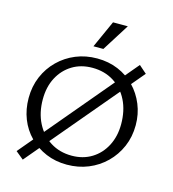

<svg xmlns="http://www.w3.org/2000/svg" viewBox="-135 -1017 1059 1178"><g transform="rotate(15 394.5 -428.5)"><path d="M387 10Q315 10 254.5 -15.5Q194 -41 149 -86.5Q104 -132 80 -193Q56 -254 56 -325Q56 -399 82.5 -461.5Q109 -524 156.5 -570.5Q204 -617 266 -642.5Q328 -668 401 -668Q473 -668 534 -642.5Q595 -617 639.5 -571Q684 -525 709 -464Q734 -403 734 -333Q734 -259 707 -196.5Q680 -134 632.5 -87.5Q585 -41 522.5 -15.5Q460 10 387 10ZM402 -51Q474 -51 529 -85Q584 -119 615 -179Q646 -239 646 -316Q646 -402 613.5 -467Q581 -532 522.5 -568.5Q464 -605 387 -605Q315 -605 260 -571.5Q205 -538 173.5 -478.5Q142 -419 142 -340Q142 -255 175 -190Q208 -125 266.5 -88Q325 -51 402 -51ZM119 50 69 9 663 -697 712 -654ZM358 -734 436 -907H530L421 -734Z"/></g></svg>

Font: Ysabeau Office Medium
Style: Regular
Weight: 500
Designer: Christian Thalmann (Catharsis Fonts)
Version: Version 2.001;gftools[0.9.30]; featfreeze: tnum,lnum,ss02